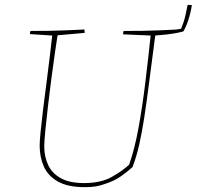

<svg xmlns="http://www.w3.org/2000/svg" viewBox="-20 -768 813 794"><path d="M332 6Q260 6 219 -17.5Q178 -41 161 -80Q144 -119 144 -166Q144 -184 148 -224.5Q152 -265 158.5 -318Q165 -371 172.5 -427.5Q180 -484 186 -535Q192 -586 196 -621L104 -627Q104 -636 106 -640Q148 -640 181.5 -640.5Q215 -641 250 -642.5Q285 -644 329 -646Q330 -643 330 -639Q330 -635 330 -632L218 -622Q214 -596 207 -548.5Q200 -501 192.5 -443.5Q185 -386 178.5 -330Q172 -274 167.5 -229Q163 -184 163 -161Q163 -121 179 -86Q195 -51 232.5 -30.5Q270 -10 334 -11Q399 -12 442.5 -36.5Q486 -61 514 -87Q537 -152 553 -240Q569 -328 581 -427Q593 -526 603 -621L489 -626Q489 -629 489.5 -633Q490 -637 491 -640Q535 -640 569.5 -640.5Q604 -641 638 -642.5Q672 -644 714 -646Q716 -642 716 -633L622 -621Q607 -508 596.5 -425.5Q586 -343 576.5 -281.5Q567 -220 556 -171Q545 -122 528 -77Q507 -58 480 -39Q453 -20 416 -8Q397 -1 378 2.5Q359 6 332 6ZM602 -621 604 -639Q642 -641 676.5 -643Q711 -645 729 -649Q741 -678 746.5 -703Q752 -728 756 -748L773 -747V-745Q769 -717 759 -686Q749 -655 738 -638Q721 -633 695 -629Q669 -625 644 -623Q619 -621 602 -621Z"/></svg>

Font: Labrada Thin
Style: Italic
Weight: 100
Italic angle: -7°
Designer: Mercedes Jáuregui
Foundry: Omnibus-Type Team
Version: Version 1.000; ttfautohint (v1.8.4.7-5d5b)